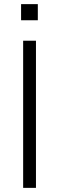

<svg xmlns="http://www.w3.org/2000/svg" viewBox="-20 -909 286 929"><path d="M92 -712H154V0H92ZM163 -889V-811H82V-889Z"/></svg>

Font: Muli Light
Style: Regular
Weight: 300
Designer: Vernon Adams
Foundry: Vernon Adams
Version: Version 2.100